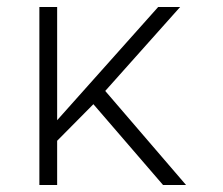

<svg xmlns="http://www.w3.org/2000/svg" viewBox="-20 -531 640 551"><path d="M93 0V-511H144V-186L434 -511H497L282 -270L514 0H448L248 -232L144 -127V0Z"/></svg>

Font: Chivo Mono Medium Thin
Style: Regular
Weight: 250
Monospace: yes
Version: Version 1.008